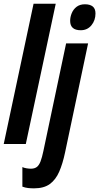

<svg xmlns="http://www.w3.org/2000/svg" viewBox="-27 -780 537 1040"><path d="M-6.8 0 154.8 -759.8H274.9L112.8 0ZM157.2 240.2Q140.6 240.2 125.2 238.5Q109.9 236.8 94.2 231V125Q103 129.4 116.7 131.6Q130.4 133.8 140.1 133.8Q160.2 133.8 172.4 124.5Q184.6 115.2 192.6 94.2Q200.7 73.2 208 38.1L331.1 -544.9H450.2L325.2 46.9Q312.5 106.9 293.7 150.1Q274.9 193.4 242.9 216.8Q210.9 240.2 157.2 240.2ZM410.2 -616.2Q381.8 -616.2 367.4 -628.9Q353 -641.6 353 -667Q353 -688 361.6 -708.7Q370.1 -729.5 387.9 -743.2Q405.8 -756.8 433.1 -756.8Q460.4 -756.8 475.3 -744.9Q490.2 -732.9 490.2 -707Q490.2 -669.9 468.3 -643.1Q446.3 -616.2 410.2 -616.2Z"/></svg>

Font: Open Sans Condensed
Style: Italic
Weight: 400
Width: 3
Italic angle: -12°
Designer: Monotype Design Team
Foundry: Monotype Imaging Inc.
Version: Version 3.000